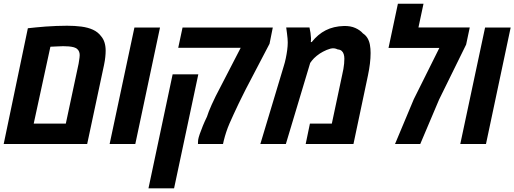

<svg xmlns="http://www.w3.org/2000/svg" viewBox="-22 -780 2786 1040"><path d="M-2 0 128.9 -627Q147.5 -628.9 172.4 -631.6Q197.3 -634.3 225.6 -636.2Q253.9 -638.2 283.4 -639.4Q313 -640.6 341.3 -640.6Q382.8 -640.6 418.7 -636Q454.6 -631.3 481.7 -618.9Q508.8 -606.4 525.4 -584Q538.1 -569.3 544.2 -549.6Q550.3 -529.8 550.3 -505.9Q550.3 -489.7 548.3 -470.7Q546.4 -451.7 541.5 -428.2L450.2 0ZM160.6 -110.4H334.5L403.8 -435.1Q404.8 -441.9 406.2 -450.7Q407.7 -459.5 408.7 -467.8Q409.7 -476.1 409.7 -481.4Q409.7 -491.2 406.7 -499.3Q403.8 -507.3 397.9 -512.7Q390.6 -520.5 378.2 -523.9Q365.7 -527.3 350.8 -528.6Q335.9 -529.8 320.3 -529.8Q304.2 -529.3 287.8 -528.6Q271.5 -527.8 251 -526.9Z M571.8 0 706.1 -630.9H844.7L710.9 0Z M1050.3 0Q1050.8 -4.4 1050.5 -9.8Q1050.3 -15.1 1051.3 -22.5Q1053.2 -34.7 1060.1 -54.4Q1066.9 -74.2 1076.9 -98.6Q1086.9 -123 1099.1 -147.9Q1102.5 -159.2 1108.9 -175.8Q1115.2 -192.4 1124.8 -213.4Q1134.3 -234.4 1146 -258.3L1281.7 -521H943.4L966.8 -630.9H1455.6L1438 -543L1308.6 -295.4Q1303.2 -285.2 1297.4 -272.9Q1291.5 -260.7 1284.7 -247.3Q1277.8 -233.9 1271 -219.5Q1264.2 -205.1 1257.1 -189.9Q1250 -174.8 1242.7 -159.2Q1231 -133.8 1220.9 -110.6Q1210.9 -87.4 1203.4 -64.5Q1195.8 -41.5 1189.9 -17.6L1186 0ZM782.2 240.2 913.1 -377.4H1052.2L920.9 240.2Z M1388.2 0 1514.6 -420.4Q1521 -440.4 1525.9 -463.6Q1530.8 -486.8 1533.7 -509Q1536.6 -531.2 1536.6 -549.8Q1536.6 -559.6 1535.6 -571.3Q1534.7 -583 1532.7 -597.9Q1530.8 -612.8 1528.3 -631.3H1654.3Q1657.7 -616.7 1659.9 -601.8Q1662.1 -586.9 1662.6 -573.2Q1662.6 -567.4 1662.4 -562.3Q1662.1 -557.1 1661.6 -552.2H1666.5Q1699.7 -594.2 1742.4 -616Q1785.2 -637.7 1840.8 -639.2Q1876.5 -640.1 1902.6 -628.4Q1928.7 -616.7 1943.8 -599.1Q1959.5 -588.9 1968.8 -573.2Q1978 -557.6 1981.7 -537.4Q1985.4 -517.1 1985.4 -492.7Q1985.4 -465.3 1981.7 -434.6Q1978 -403.8 1970.7 -369.6L1892.6 0H1633.8L1656.7 -110.4H1775.4L1831.5 -374.5Q1835.4 -391.6 1838.1 -406.5Q1840.8 -421.4 1842 -435.3Q1843.3 -449.2 1843.3 -462.4Q1843.3 -475.6 1839.8 -486.6Q1836.4 -497.6 1828.6 -504.4Q1820.8 -511.2 1807.6 -512.2Q1788.1 -522 1767.6 -516.4Q1747.1 -510.7 1727.5 -500Q1710.4 -491.2 1693.8 -477.8Q1677.2 -464.4 1667.5 -451.7L1658.2 -439L1526.4 0Z M2117.7 0 2219.2 -242.2 2357.9 -520.5H2082.5L2133.3 -759.8H2272L2244.6 -631.3H2522.5L2502.9 -538.6L2356.4 -240.7L2254.4 0Z M2471.2 0 2605.5 -630.9H2744.1L2610.4 0Z"/></svg>

Font: Open Sans SemiCondensed
Style: Bold Italic
Weight: 700
Width: 4
Italic angle: -12°
Designer: Monotype Design Team
Foundry: Monotype Imaging Inc.
Version: Version 3.003